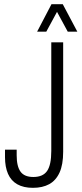

<svg xmlns="http://www.w3.org/2000/svg" viewBox="-20 -889 391 921"><path d="M138 12Q93 12 63 -5Q33 -22 18.5 -55Q4 -88 4 -135V-171H60V-144Q60 -91 78.5 -65.5Q97 -40 140 -40Q186 -40 206 -69Q226 -98 226 -165V-686H283V-161Q283 -99 265.5 -61Q248 -23 216 -5.5Q184 12 138 12ZM158 -737 227 -869H281L351 -737H305L240 -857H267L202 -737Z"/></svg>

Font: Archivo ExtraCondensed ExtraLight
Style: Regular
Weight: 250
Width: 2
Designer: Hector Gatti
Foundry: Omnibus-Type
Version: Version 2.001